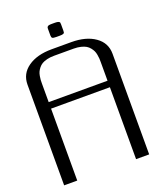

<svg xmlns="http://www.w3.org/2000/svg" viewBox="-166 -1042 978 1150"><g transform="rotate(-20 323.0 -467.0)"><path d="M354 -913.6V-871.6Q354 -862.8 352.8 -859.4Q351.6 -856 344.7 -853.5Q337.9 -851.1 322.8 -851.1H302.2Q281.7 -851.1 276.4 -855.2Q271 -859.4 271 -871.6V-913.6Q271 -918.9 271.5 -921.4Q272 -923.8 274.7 -927.5Q277.3 -931.2 284.2 -932.6Q291 -934.1 302.2 -934.1H322.8Q337.4 -934.1 344.5 -931.2Q351.6 -928.2 352.8 -924.8Q354 -921.4 354 -913.6ZM375 -791.5Q468.8 -791.5 526.1 -751.2Q583.5 -710.9 583.5 -641.6V0H500V-458.5H125V0Q125 0 41.5 0V-641.6Q41.5 -710.9 98.9 -751.2Q156.2 -791.5 250 -791.5ZM500 -500V-618.7Q500 -631.8 499.5 -641.6Q499 -651.4 496.3 -666Q493.7 -680.7 488.8 -691.2Q483.9 -701.7 474.6 -713.4Q465.3 -725.1 452.6 -732.7Q439.9 -740.2 419.9 -745.1Q399.9 -750 375 -750H250Q225.1 -750 205.1 -745.1Q185.1 -740.2 172.4 -732.7Q159.7 -725.1 150.4 -713.4Q141.1 -701.7 136.2 -691.2Q131.3 -680.7 128.7 -666Q126 -651.4 125.5 -641.6Q125 -631.8 125 -618.7V-500Z"/></g></svg>

Font: Gputeks
Style: Regular
Weight: 500
Version: Version 0.9